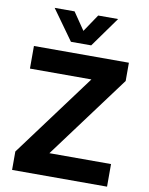

<svg xmlns="http://www.w3.org/2000/svg" viewBox="-103 -1056 874 1129"><g transform="rotate(10 333.5 -491.0)"><path d="M259 -802 130 -982H249L320 -878L390 -982H509L380 -802ZM49 0V-110L416 -605H49V-740H616V-631L248 -135H616V0Z"/></g></svg>

Font: Be Vietnam Pro
Style: Bold
Weight: 700
Designer: Lam Bao, Tony Le, Vietanh Nguyen
Foundry: Yellow Type Foundry
Version: Version 1.002; ttfautohint (v1.8.3)